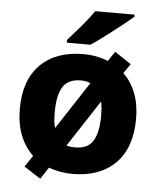

<svg xmlns="http://www.w3.org/2000/svg" viewBox="-56 -814 752 908"><g transform="rotate(5 320.0 -360.0)"><path d="M596 -276Q596 -138 522 -64Q448 10 319 10Q259 10 206 -10L169 46L90 -5L126 -59Q87 -96 65.5 -150Q44 -204 44 -276Q44 -412 118 -485.5Q192 -559 322 -559Q384 -559 439 -537L470 -583L548 -531L517 -486Q555 -450 575.5 -397Q596 -344 596 -276ZM210 -276Q210 -253 211.5 -234Q213 -215 218 -199L366 -425Q346 -434 320 -434Q260 -434 235 -394Q210 -354 210 -276ZM430 -276Q430 -295 428.5 -311.5Q427 -328 424 -343L279 -121Q296 -116 321 -116Q381 -116 405.5 -156.5Q430 -197 430 -276ZM546 -756Q530 -742 505 -722Q480 -702 451.5 -680Q423 -658 396.5 -638.5Q370 -619 350 -606H238V-619Q254 -638 277 -663.5Q300 -689 322 -716.5Q344 -744 359 -766H546Z"/></g></svg>

Font: Noto Sans ExtraBold
Style: Regular
Weight: 800
Designer: Monotype Design Team
Foundry: Monotype Imaging Inc.
Version: Version 2.007